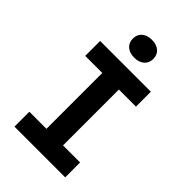

<svg xmlns="http://www.w3.org/2000/svg" viewBox="-278 -1056 1157 1157"><g transform="rotate(45 300.0 -478.0)"><path d="M83.8 0V-127H229.4V-603H83.8V-730H516.2V-603H370.6V-127H516.2V0ZM300 -804.1Q260.2 -804.1 236.5 -824.6Q212.9 -845.1 212.9 -880Q212.9 -914.9 236.5 -935.4Q260.2 -955.9 300 -955.9Q339.8 -955.9 363.5 -935.4Q387.1 -914.9 387.1 -880Q387.1 -845.1 363.5 -824.6Q339.8 -804.1 300 -804.1Z"/></g></svg>

Font: JetBrains Mono
Style: Regular
Weight: 400
Monospace: yes
Designer: Philipp Nurullin, Konstantin Bulenkov
Foundry: JetBrains
Version: Version 2.305